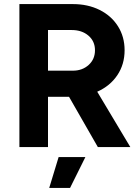

<svg xmlns="http://www.w3.org/2000/svg" viewBox="-20 -720 686 940"><path d="M75 -700H337Q410 -700 467.5 -671.5Q525 -643 557.5 -591.5Q590 -540 590 -474Q590 -405 554.5 -352Q519 -299 456 -271L618 0H459L318 -246H215V0H75ZM337 -374Q383 -374 414 -402Q445 -430 445 -474Q445 -518 413 -545.5Q381 -573 331 -573H215V-374ZM267 49H398L323 200H221Z"/></svg>

Font: Oak Sans
Style: Bold
Weight: 700
Designer: Erik Kennedy, Walven
Foundry: Erik Kennedy, Walven
Version: Version 1.000